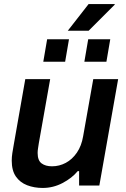

<svg xmlns="http://www.w3.org/2000/svg" viewBox="-20 -917 623 949"><path d="M191 12Q149 12 114 -1.5Q79 -15 58.5 -44.5Q38 -74 38 -123Q38 -141 41 -160.5Q44 -180 48 -202L105 -526H228L172 -210Q170 -196 168 -184Q166 -172 166 -161Q166 -124 185.5 -109.5Q205 -95 237 -95Q273 -95 305 -112Q337 -129 360 -162.5Q383 -196 391 -244L441 -526H564L471 0H371V-71H364Q336 -37 289.5 -12.5Q243 12 191 12ZM194 -612 213 -723H321L302 -612ZM397 -612 416 -723H525L506 -612ZM315 -765 418 -897H547V-894L418 -765Z"/></svg>

Font: Archivo Variable SemiBold
Style: Italic
Weight: 600
Italic angle: -10°
Designer: Hector Gatti
Foundry: Omnibus-Type
Version: Version 2.001